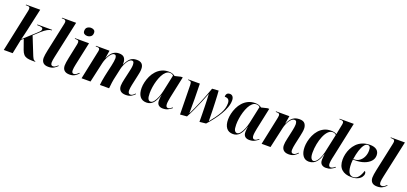

<svg xmlns="http://www.w3.org/2000/svg" viewBox="29 -1830 6152 2904"><g transform="rotate(20 3105.0 -378.0)"><path d="M488 6Q436 6 403 -3.5Q370 -13 349 -36.5Q328 -60 312 -104L256 -262L220 -229L173 0H30L172 -671Q175 -684 176.5 -695.5Q178 -707 178 -715Q178 -737 167 -743.5Q156 -750 131 -750H110L112 -760H340L280 -489Q273 -457 263.5 -413Q254 -369 243 -324.5Q232 -280 223 -244L406 -410Q436 -436 452.5 -455Q469 -474 469 -492Q469 -512 445.5 -519Q422 -526 375 -526L377 -536H613L611 -526Q579 -526 542 -505.5Q505 -485 458 -443L364 -357L481 -65Q497 -29 507.5 -16.5Q518 -4 538 -4L535 6Z M748 10Q692 10 664.5 -17.5Q637 -45 637 -95Q637 -119 642 -149Q647 -179 655 -219L751 -668Q754 -681 756 -693.5Q758 -706 758 -714Q758 -731 747.5 -740.5Q737 -750 709 -750H690L692 -760H918L789 -165Q783 -139 779 -113Q775 -87 775 -71Q776 -46 784 -34Q792 -22 813 -22Q833 -22 852 -35Q871 -48 888 -64L894 -56Q870 -31 836.5 -10.5Q803 10 748 10Z M1141 -630Q1113 -630 1093.5 -644Q1074 -658 1074 -688Q1074 -730 1099.5 -748Q1125 -766 1157 -766Q1184 -766 1204.5 -753Q1225 -740 1225 -708Q1225 -668 1199 -649Q1173 -630 1141 -630ZM1089 10Q1034 10 1005 -16.5Q976 -43 976 -96Q976 -120 980.5 -147.5Q985 -175 993 -216L1040 -441Q1043 -454 1045 -467Q1047 -480 1047 -491Q1047 -511 1036 -518.5Q1025 -526 996 -526H981L983 -536H1207L1127 -163Q1121 -137 1117.5 -111.5Q1114 -86 1114 -69Q1114 -46 1122 -33.5Q1130 -21 1148 -21Q1168 -21 1188 -35.5Q1208 -50 1225 -67L1231 -58Q1207 -31 1173.5 -10.5Q1140 10 1089 10Z M1994 9Q1936 9 1907 -18.5Q1878 -46 1878 -98Q1878 -121 1883 -148Q1888 -175 1895 -208L1924 -336Q1929 -356 1936 -391.5Q1943 -427 1943 -454Q1943 -472 1937.5 -492Q1932 -512 1908 -512Q1887 -512 1866.5 -493Q1846 -474 1829.5 -445Q1813 -416 1801 -384.5Q1789 -353 1784 -328L1754 -192Q1743 -147 1735.5 -94Q1728 -41 1725 0H1577Q1579 -29 1585.5 -68.5Q1592 -108 1600 -147.5Q1608 -187 1615 -217L1642 -335Q1650 -373 1655 -404.5Q1660 -436 1660 -455Q1660 -474 1653 -492Q1646 -510 1625 -510Q1603 -510 1583 -491Q1563 -472 1546 -442.5Q1529 -413 1516.5 -381Q1504 -349 1498 -322L1426 0H1282L1375 -444Q1378 -456 1380.5 -469.5Q1383 -483 1383 -492Q1383 -512 1371.5 -519Q1360 -526 1334 -526H1318L1319 -536H1537L1517 -414H1520Q1556 -493 1597.5 -520.5Q1639 -548 1688 -548Q1749 -548 1773.5 -516.5Q1798 -485 1798 -436Q1798 -430 1798 -422.5Q1798 -415 1798 -409H1800Q1834 -484 1872.5 -516Q1911 -548 1974 -548Q2031 -548 2057.5 -520Q2084 -492 2084 -441Q2084 -411 2078 -379.5Q2072 -348 2066 -321L2032 -165Q2027 -139 2023.5 -116Q2020 -93 2020 -75Q2020 -20 2059 -20Q2081 -20 2099.5 -34.5Q2118 -49 2132 -64L2138 -56Q2115 -30 2081 -10.5Q2047 9 1994 9Z M2328 10Q2257 10 2221 -38.5Q2185 -87 2185 -174Q2185 -217 2196.5 -267.5Q2208 -318 2231 -367.5Q2254 -417 2290 -457Q2326 -497 2375.5 -521.5Q2425 -546 2489 -546Q2526 -546 2551 -536Q2576 -526 2592 -513L2687 -536H2716L2642 -188Q2638 -167 2632.5 -134.5Q2627 -102 2627 -79Q2627 -23 2663 -23Q2681 -23 2697.5 -33.5Q2714 -44 2730 -58L2735 -48Q2709 -27 2675.5 -8.5Q2642 10 2591 10Q2547 10 2521.5 -13Q2496 -36 2496 -85Q2496 -111 2499 -131.5Q2502 -152 2505 -173H2503Q2472 -76 2430.5 -33Q2389 10 2328 10ZM2381 -24Q2409 -24 2434 -56.5Q2459 -89 2479 -138.5Q2499 -188 2510 -240L2568 -510Q2548 -534 2510 -534Q2476 -534 2447 -508.5Q2418 -483 2396 -440.5Q2374 -398 2358.5 -346.5Q2343 -295 2335 -242Q2327 -189 2327 -142Q2327 -74 2342 -49Q2357 -24 2381 -24Z M3183 10Q3183 -43 3182 -106Q3181 -169 3179.5 -231.5Q3178 -294 3176 -348Q3174 -402 3171 -437Q3143 -363 3110.5 -286Q3078 -209 3044.5 -136.5Q3011 -64 2978 -3L2869 6L2861 -469Q2860 -505 2849 -515.5Q2838 -526 2818 -526H2804L2807 -536H2991Q2995 -409 2995.5 -291Q2996 -173 2995 -66H2999Q3019 -106 3044.5 -162Q3070 -218 3096.5 -281Q3123 -344 3147.5 -407.5Q3172 -471 3191 -527L3294 -534Q3297 -504 3299.5 -457Q3302 -410 3304.5 -354.5Q3307 -299 3308.5 -242.5Q3310 -186 3311 -135.5Q3312 -85 3312 -50H3315Q3399 -152 3445.5 -234.5Q3492 -317 3492 -398Q3492 -437 3475.5 -457.5Q3459 -478 3412 -479Q3412 -514 3428.5 -530Q3445 -546 3471 -546Q3503 -546 3520 -523.5Q3537 -501 3537 -461Q3537 -409 3516.5 -351Q3496 -293 3460.5 -233Q3425 -173 3380 -114Q3335 -55 3286 -1Z M3720 10Q3649 10 3613 -38.5Q3577 -87 3577 -174Q3577 -217 3588.5 -267.5Q3600 -318 3623 -367.5Q3646 -417 3682 -457Q3718 -497 3767.5 -521.5Q3817 -546 3881 -546Q3918 -546 3943 -536Q3968 -526 3984 -513L4079 -536H4108L4034 -188Q4030 -167 4024.5 -134.5Q4019 -102 4019 -79Q4019 -23 4055 -23Q4073 -23 4089.5 -33.5Q4106 -44 4122 -58L4127 -48Q4101 -27 4067.5 -8.5Q4034 10 3983 10Q3939 10 3913.5 -13Q3888 -36 3888 -85Q3888 -111 3891 -131.5Q3894 -152 3897 -173H3895Q3864 -76 3822.5 -33Q3781 10 3720 10ZM3773 -24Q3801 -24 3826 -56.5Q3851 -89 3871 -138.5Q3891 -188 3902 -240L3960 -510Q3940 -534 3902 -534Q3868 -534 3839 -508.5Q3810 -483 3788 -440.5Q3766 -398 3750.5 -346.5Q3735 -295 3727 -242Q3719 -189 3719 -142Q3719 -74 3734 -49Q3749 -24 3773 -24Z M4616 10Q4561 10 4532 -18Q4503 -46 4503 -95Q4503 -117 4506.5 -144Q4510 -171 4519 -208L4546 -331Q4549 -344 4553 -365Q4557 -386 4560.5 -408.5Q4564 -431 4564 -449Q4564 -471 4557 -491Q4550 -511 4524 -511Q4502 -511 4482 -494Q4462 -477 4445 -450Q4428 -423 4416 -392.5Q4404 -362 4398 -335L4323 0H4180L4273 -442Q4275 -455 4277.5 -469Q4280 -483 4280 -491Q4280 -509 4270 -517.5Q4260 -526 4233 -526H4216L4217 -536H4432L4411 -411H4414Q4448 -486 4490 -516Q4532 -546 4594 -546Q4657 -546 4681.5 -513Q4706 -480 4706 -433Q4706 -407 4700.5 -375.5Q4695 -344 4689 -316L4657 -170Q4651 -141 4647 -116.5Q4643 -92 4643 -70Q4643 -21 4679 -21Q4701 -21 4720.5 -36Q4740 -51 4754 -66L4760 -58Q4737 -31 4702.5 -10.5Q4668 10 4616 10Z M4941 10Q4877 10 4842 -40.5Q4807 -91 4807 -178Q4807 -220 4817.5 -270Q4828 -320 4850 -369Q4872 -418 4906.5 -458Q4941 -498 4989 -522Q5037 -546 5100 -546Q5132 -546 5153.5 -540.5Q5175 -535 5192 -523Q5195 -537 5198.5 -555.5Q5202 -574 5204 -584L5221 -669Q5224 -683 5226 -695Q5228 -707 5228 -716Q5228 -733 5216.5 -741.5Q5205 -750 5174 -750H5158L5160 -760H5387L5268 -200Q5264 -184 5259 -160.5Q5254 -137 5250.5 -113.5Q5247 -90 5247 -76Q5247 -21 5282 -21Q5300 -21 5319.5 -33Q5339 -45 5352 -56L5358 -47Q5329 -23 5296 -6.5Q5263 10 5215 10Q5172 10 5146 -13Q5120 -36 5120 -83Q5120 -112 5122.5 -132Q5125 -152 5128 -172H5124Q5102 -102 5074 -62.5Q5046 -23 5012 -6.5Q4978 10 4941 10ZM5003 -24Q5023 -24 5042 -41.5Q5061 -59 5077 -86.5Q5093 -114 5105 -145.5Q5117 -177 5123 -204L5189 -509Q5179 -520 5163.5 -526.5Q5148 -533 5131 -533Q5091 -533 5057.5 -498Q5024 -463 5000 -405.5Q4976 -348 4962.5 -278.5Q4949 -209 4949 -141Q4949 -77 4965 -50.5Q4981 -24 5003 -24Z M5625 10Q5524 10 5468 -41Q5412 -92 5412 -197Q5412 -239 5422.5 -286Q5433 -333 5456 -379Q5479 -425 5516 -463Q5553 -501 5606 -523.5Q5659 -546 5729 -546Q5798 -546 5836.5 -516Q5875 -486 5875 -429Q5875 -375 5838.5 -334.5Q5802 -294 5739 -271Q5676 -248 5595 -248H5559Q5558 -238 5556.5 -216.5Q5555 -195 5555 -185Q5555 -87 5579.5 -44Q5604 -1 5648 -1Q5701 -1 5733.5 -42Q5766 -83 5785 -147Q5794 -144 5799.5 -135Q5805 -126 5805 -107Q5805 -82 5785.5 -54.5Q5766 -27 5726 -8.5Q5686 10 5625 10ZM5578 -258Q5626 -258 5663 -285.5Q5700 -313 5721 -358.5Q5742 -404 5742 -458Q5742 -500 5730.5 -516.5Q5719 -533 5695 -533Q5665 -533 5639 -498Q5613 -463 5593 -401Q5573 -339 5561 -258Z M6040 10Q5984 10 5956.5 -17.5Q5929 -45 5929 -95Q5929 -119 5934 -149Q5939 -179 5947 -219L6043 -668Q6046 -681 6048 -693.5Q6050 -706 6050 -714Q6050 -731 6039.5 -740.5Q6029 -750 6001 -750H5982L5984 -760H6210L6081 -165Q6075 -139 6071 -113Q6067 -87 6067 -71Q6068 -46 6076 -34Q6084 -22 6105 -22Q6125 -22 6144 -35Q6163 -48 6180 -64L6186 -56Q6162 -31 6128.5 -10.5Q6095 10 6040 10Z"/></g></svg>

Font: Noto Serif Display SemiCondensed
Style: Bold Italic
Weight: 700
Width: 4
Italic angle: -12°
Designer: Monotype Design Team
Foundry: Monotype Imaging Inc.
Version: Version 2.009